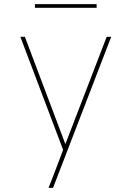

<svg xmlns="http://www.w3.org/2000/svg" viewBox="-20 -914 640 934"><path d="M216 0Q224 -20 232 -40.5Q240 -61 248 -82L287 -185L79 -735H101L298 -213L499 -735H521L238 0ZM150 -876V-894H450V-876Z"/></svg>

Font: Zed Sans Thin Extended
Style: Regular
Weight: 100
Width: 7
Designer: Belleve Invis
Foundry: Belleve Invis
Version: Version 1.0.0; ttfautohint (v1.8.4)